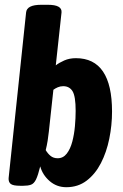

<svg xmlns="http://www.w3.org/2000/svg" viewBox="-20 -774 514 802"><path d="M257 8Q217 8 187.5 -17.5Q158 -43 148 -79Q139 -42 130.5 -24.5Q122 -7 109.5 -2.5Q97 2 77 2H65Q34 2 24.5 -6Q15 -14 16 -30L89 -722Q92 -754 152 -754H180Q240 -754 237 -722L213 -501Q227 -512 248.5 -521.5Q270 -531 297 -531Q448 -531 448 -308Q448 -251 436.5 -194.5Q425 -138 401.5 -92.5Q378 -47 342 -19.5Q306 8 257 8ZM221 -113Q244 -113 259 -132.5Q274 -152 282 -182.5Q290 -213 293 -247Q296 -281 296 -311Q296 -372 283 -393Q270 -414 244 -414Q232 -414 221.5 -409.5Q211 -405 203 -399L184 -224Q182 -205 179 -186Q176 -167 171 -147Q179 -133 191 -123Q203 -113 221 -113Z"/></svg>

Font: Asap Condensed
Style: Bold Italic
Weight: 700
Width: 3
Italic angle: -6°
Designer: Pablo Cosgaya
Foundry: Omnibus-Type
Version: Version 3.001; ttfautohint (v1.8.4.7-5d5b)